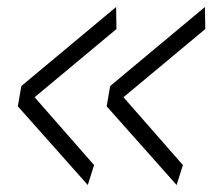

<svg xmlns="http://www.w3.org/2000/svg" viewBox="-20 -546 614 549"><path d="M231 -17 31 -242 41 -300 312 -526 313 -463 79 -268 249 -74ZM485 -17 285 -242 295 -300 566 -526 567 -463 333 -268 503 -74Z"/></svg>

Font: Georama Expanded Light
Style: Italic
Weight: 300
Width: 7
Italic angle: -9°
Designer: Jean-Baptiste Levee
Foundry: Production Type
Version: Version 1.000